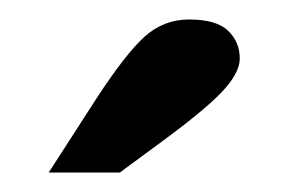

<svg xmlns="http://www.w3.org/2000/svg" viewBox="-20 -816 299 197"><path d="M30 -639 79 -715Q109 -761 128.5 -778.5Q148 -796 174 -796Q202 -796 214 -784.5Q226 -773 226 -756Q226 -741 207.5 -721.5Q189 -702 141 -667L103 -639Z"/></svg>

Font: Domine SemiBold
Style: Regular
Weight: 600
Designer: Pablo Impallari, Rodrigo Fuenzalida, Brenda Gallo
Foundry: Pablo Impallari, Rodrigo Fuenzalida, Brenda Gallo
Version: Version 2.000